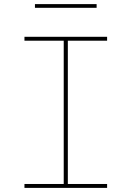

<svg xmlns="http://www.w3.org/2000/svg" viewBox="-20 -914 640 934"><path d="M99 0V-19H290V-716H99V-735H501V-716H310V-19H501V0ZM150 -876V-894H450V-876Z"/></svg>

Font: Iosevka Slab Thin Extended
Style: Regular
Weight: 100
Width: 7
Monospace: yes
Designer: Belleve Invis
Foundry: Belleve Invis
Version: Version 11.1.1; ttfautohint (v1.8.3)